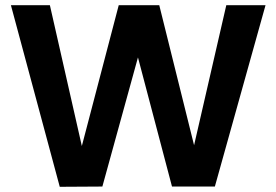

<svg xmlns="http://www.w3.org/2000/svg" viewBox="-20 -718 1064 739"><path d="M1002 -698 807 0H642L511 -497L374 0L210 1L22 -698H172L295 -156L437 -698H593L727 -159L851 -698Z"/></svg>

Font: MSTAGE SemiBold
Style: Regular
Weight: 600
Designer: Ninad Kale (Devanagari), Jonny Pinhorn (Latin)
Foundry: Indian Type Foundry
Version: 4.004